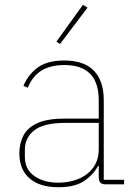

<svg xmlns="http://www.w3.org/2000/svg" viewBox="-20 -771 559 803"><path d="M499 0H422Q412 0 405.5 -3Q399 -6 396 -12.5Q393 -19 393 -29V-87L403 -77H390Q371 -41 332.5 -14.5Q294 12 224 12Q146 12 103.5 -25Q61 -62 61 -130Q61 -172 78.5 -205Q96 -238 137.5 -256.5Q179 -275 251 -275H393V-349Q393 -427 356.5 -463Q320 -499 249 -499Q192 -499 154.5 -476.5Q117 -454 96 -404L78 -412Q99 -461 139 -489.5Q179 -518 249 -518Q332 -518 373 -475Q414 -432 414 -352V-19H499ZM393 -257H252Q163 -257 123.5 -226Q84 -195 84 -145V-115Q84 -63 123.5 -35Q163 -7 224 -7Q269 -7 307.5 -22.5Q346 -38 369.5 -69.5Q393 -101 393 -148ZM346 -739 231 -587 216 -597 327 -751Z"/></svg>

Font: IBM Plex Sans Thin
Style: Regular
Weight: 250
Designer: Mike Abbink, Paul van der Laan, Pieter van Rosmalen
Foundry: Bold Monday
Version: Version 3.201